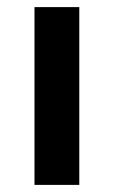

<svg xmlns="http://www.w3.org/2000/svg" viewBox="-20 -520 319 540"><path d="M77 -500H203V0H77Z"/></svg>

Font: Sarabun
Style: Bold
Weight: 700
Designer: Suppakit Chalermlarp | Katatrad Co.,Ltd.
Foundry: Cadson Demak Co.,Ltd.
Version: Version 1.000; ttfautohint (v1.6)